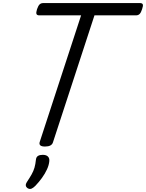

<svg xmlns="http://www.w3.org/2000/svg" viewBox="-20 -939 951 1250"><path d="M273 15Q231 15 238 -13L508 -839H236Q221 -839 217.5 -848Q214 -857 221 -879Q229 -902 238 -910.5Q247 -919 262 -919H891Q906 -919 909.5 -910.5Q913 -902 905 -879Q898 -857 889 -848Q880 -839 865 -839H595L325 -13Q321 1 308 8Q295 15 273 15ZM161 287Q149 279 148 268.5Q147 258 155 246Q173 219 185.5 197Q198 175 204.5 152.5Q211 130 214 100Q216 83 227.5 76Q239 69 258 69Q281 69 292 80Q303 91 301 110Q299 135 286 163.5Q273 192 253 219.5Q233 247 210 271Q197 284 185.5 289Q174 294 161 287Z"/></svg>

Font: Playwrite DE LA
Style: Regular
Weight: 400
Designer: Veronika Burian, José Scaglione
Foundry: TypeTogether
Version: Version 1.002